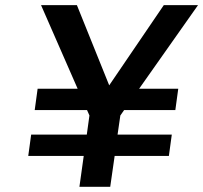

<svg xmlns="http://www.w3.org/2000/svg" viewBox="-20 -720 783 740"><path d="M443.8 -274.9 433.1 -201.2H642.1L630.9 -119.1H421.9L404.8 0H286.1L302.7 -119.1H88.9L100.1 -201.2H314.5L324.7 -274.9L315.4 -295.9H113.8L125 -377.9H279.3L138.2 -700.2H276.4L400.9 -391.1L611.3 -700.2H743.2L516.1 -377.9H667L655.8 -295.9H458.5Z"/></svg>

Font: Fivo Sans Med
Style: Regular
Weight: 450
Designer: Alexander Slobzheninov
Foundry: Alexander Slobzheninov
Version: 1.0